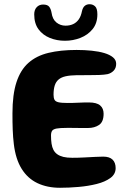

<svg xmlns="http://www.w3.org/2000/svg" viewBox="-20 -862 616 909"><path d="M264 27Q203.5 27 157.2 5Q111 -17 82.5 -62.8Q54 -108.5 45.5 -179.5Q43.5 -195.5 42.2 -212.5Q41 -229.5 40.2 -247.8Q39.5 -266 39.2 -285.2Q39 -304.5 39 -325.5Q39 -414.5 58 -472.8Q77 -531 114.8 -564.5Q152.5 -598 209.8 -611.8Q267 -625.5 342.5 -625.5Q380 -625.5 414 -622Q448 -618.5 474 -610.8Q500 -603 515 -590.5Q530 -578 530 -560Q530 -540 518.5 -527.8Q507 -515.5 489.5 -511Q474 -508 449.2 -507Q424.5 -506 396.8 -506.2Q369 -506.5 343 -506Q311.5 -505.5 290.5 -500.8Q269.5 -496 257 -485.2Q244.5 -474.5 239 -456.8Q233.5 -439 233.5 -413.5Q233.5 -399 237.8 -390.2Q242 -381.5 256.2 -378Q270.5 -374.5 300 -374.5Q311 -374.5 324.2 -374.8Q337.5 -375 351.2 -375.8Q365 -376.5 377.8 -376.8Q390.5 -377 400.5 -377Q437.5 -377 454 -363Q470.5 -349 470.5 -323.5Q470.5 -285 449 -270.5Q427.5 -256 396.5 -256Q384 -256 370.5 -256Q357 -256 343.8 -256.2Q330.5 -256.5 318 -256.5Q305.5 -256.5 296 -256.5Q264 -256.5 248 -253.5Q232 -250.5 226.8 -242.8Q221.5 -235 221.5 -220.5Q221.5 -199 224 -182Q226.5 -165 233 -152.5Q239.5 -140 251 -131.8Q262.5 -123.5 279.8 -119.2Q297 -115 322 -115Q350 -115 378 -116.5Q406 -118 430 -119.2Q454 -120.5 468.5 -120.5Q498.5 -120.5 513 -106.2Q527.5 -92 527.5 -66Q527.5 -37.5 502.5 -19.2Q477.5 -1 437.8 9Q398 19 352 23Q306 27 264 27ZM287.5 -669Q249 -669 215.8 -682.5Q182.5 -696 162.2 -723.5Q142 -751 142 -794Q142 -815.5 153.8 -828Q165.5 -840.5 184 -840.5Q205 -840.5 213 -830Q221 -819.5 224 -802Q228.5 -770.5 247.2 -755.5Q266 -740.5 290 -740.5Q310.5 -740.5 326.2 -747.8Q342 -755 352.8 -770.2Q363.5 -785.5 368 -809Q372 -826.5 381.2 -834.2Q390.5 -842 404 -842Q419.5 -842 430.2 -832Q441 -822 441 -794Q441 -752 418.5 -724.2Q396 -696.5 361 -682.8Q326 -669 287.5 -669Z"/></svg>

Font: Gluten SemiBold
Style: Regular
Weight: 600
Designer: Tyler Finck
Foundry: Etcetera Type Company
Version: Version 1.300